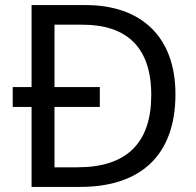

<svg xmlns="http://www.w3.org/2000/svg" viewBox="-20 -734 770 754"><path d="M317 -714H104V-392H30V-314H104V0H295C531 0 669 -123 669 -364C669 -593 531 -714 317 -714ZM304 -637C475 -637 574 -551 574 -361C574 -173 478 -77 284 -77H194V-314H372V-392H194V-637Z"/></svg>

Font: Noto Sans Miao
Style: Regular
Weight: 400
Designer: Monotype Design Team
Foundry: Monotype Imaging Inc.
Version: Version 2.003